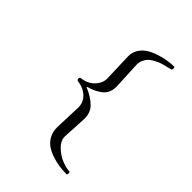

<svg xmlns="http://www.w3.org/2000/svg" viewBox="-259 -827 1159 1159"><g transform="rotate(45 320.0 -247.5)"><path d="M360 -552 368 -386Q370 -354 360.5 -330Q351 -306 331.5 -291Q312 -276 292 -266.5Q272 -257 243 -249V-245Q303 -220 337 -185.5Q371 -151 368 -95L360 54Q358 92 392 125Q426 158 465.5 173Q505 188 530 188Q534 192 534 200Q534 208 530 212Q497 212 465.5 207.5Q434 203 400 191.5Q366 180 341.5 162.5Q317 145 302 115.5Q287 86 288 49L294 -121Q295 -167 263 -197.5Q231 -228 176 -235Q164 -247 176 -259Q229 -264 261.5 -297Q294 -330 294 -370L288 -554Q287 -594 311 -625Q335 -656 374 -673Q413 -690 453 -698.5Q493 -707 530 -707Q534 -702 534 -695Q534 -688 530 -683Q527 -682 504.5 -676.5Q482 -671 467 -667Q452 -663 429.5 -652Q407 -641 393 -629Q379 -617 369 -596.5Q359 -576 360 -552Z"/></g></svg>

Font: Linux Libertine Mono O
Style: Mono
Weight: 400
Designer: Philipp H. Poll
Foundry: Philipp H. Poll
Version: Version 5.1.7